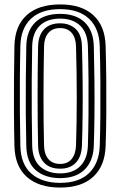

<svg xmlns="http://www.w3.org/2000/svg" viewBox="-20 -829 538 858"><path d="M248.8 9.2Q154 9.2 100.4 -38Q46.8 -85.2 44.5 -176.5Q42.8 -248.2 42.4 -322.6Q42 -397 42.5 -472.8Q43 -548.5 44.5 -624.2Q46.5 -713.2 99.2 -761.2Q152 -809.2 248.8 -809.2Q345.2 -809.2 397.4 -760.9Q449.5 -712.5 452 -624.2Q454.2 -549.5 454.9 -471.2Q455.5 -393 455 -317.9Q454.5 -242.8 452 -176.5Q449.2 -88 397 -39.4Q344.8 9.2 248.8 9.2ZM248.8 -11.8Q333.2 -11.8 378.1 -55.6Q423 -99.5 425.8 -177.2Q427.8 -240.2 428.5 -313.4Q429.2 -386.5 428.6 -465.2Q428 -544 425.8 -623.2Q423.5 -702 378 -745.1Q332.5 -788.2 248.8 -788.2Q164 -788.2 118.4 -745.2Q72.8 -702.2 71 -623.5Q69.2 -545.2 68.8 -469.5Q68.2 -393.8 68.9 -320.6Q69.5 -247.5 71 -177.2Q73 -93.8 120.6 -52.8Q168.2 -11.8 248.8 -11.8ZM248.8 -33Q181.5 -33 140.2 -68.2Q99 -103.5 97.5 -177.8Q95.8 -250.2 95.2 -323.4Q94.8 -396.5 95.4 -471.1Q96 -545.8 97.5 -623Q99 -692 138 -729.5Q177 -767 248.8 -767Q319.2 -767 358.2 -729.6Q397.2 -692.2 399.2 -622.8Q401.2 -547.2 402 -469.9Q402.8 -392.5 402.1 -318.1Q401.5 -243.8 399.2 -177.8Q396.8 -108.8 357.9 -70.9Q319 -33 248.8 -33ZM248.8 -54.2Q306.5 -54.2 338.6 -86.6Q370.8 -119 372.8 -178.2Q374.8 -244.8 375.5 -318Q376.2 -391.2 375.6 -468.1Q375 -545 372.8 -621.8Q371 -683.5 338 -714.6Q305 -745.8 248.8 -745.8Q189.8 -745.8 157.5 -713.9Q125.2 -682 123.8 -622.5Q122.2 -543.2 121.8 -467.6Q121.2 -392 121.9 -319.9Q122.5 -247.8 123.8 -178.5Q125.5 -115 159.4 -84.6Q193.2 -54.2 248.8 -54.2ZM248.8 -75.2Q201.8 -75.2 176.6 -102.5Q151.5 -129.8 150.2 -179Q149 -233.2 148.5 -287.8Q148 -342.2 148 -397.6Q148 -453 148.5 -509Q149 -565 150.2 -621.8Q151.5 -671.5 176.9 -698.1Q202.2 -724.8 248.8 -724.8Q290.5 -724.8 317.6 -700.1Q344.8 -675.5 346.2 -621Q348.5 -542 349.2 -466.8Q350 -391.5 349.2 -319.8Q348.5 -248 346.2 -180.2Q344.5 -128.8 319 -102Q293.5 -75.2 248.8 -75.2ZM248.8 -96.5Q282.2 -96.5 300.4 -118.6Q318.5 -140.8 319.8 -181.2Q321.5 -232 322.2 -285.2Q323 -338.5 323 -393.8Q323 -449 322.2 -505.8Q321.5 -562.5 319.8 -620.2Q318.8 -660.5 300.4 -682Q282 -703.5 248.8 -703.5Q215 -703.5 196.4 -682.2Q177.8 -661 176.8 -621.2Q175.5 -562.8 175 -505.8Q174.5 -448.8 174.4 -393.5Q174.2 -338.2 174.9 -284.8Q175.5 -231.2 176.8 -179.8Q177.8 -139 196.5 -117.8Q215.2 -96.5 248.8 -96.5Z"/></svg>

Font: Big Shoulders Inline Text Thin ExtraBold
Style: Regular
Weight: 800
Version: Version 2.002